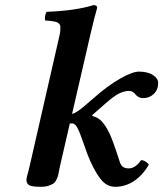

<svg xmlns="http://www.w3.org/2000/svg" viewBox="-20 -718 636 748"><path d="M95.7 -71.8 208 -563Q211.4 -577.1 213.1 -585.9Q214.8 -594.7 215.1 -603Q215.3 -611.3 215.1 -615.7Q214.8 -620.1 211.2 -624.3Q207.5 -628.4 204.1 -630.4Q200.7 -632.3 192.4 -634Q184.1 -635.7 177 -636.5Q169.9 -637.2 156.2 -638.2Q151.9 -651.9 161.1 -671.9Q274.4 -676.3 344.7 -698.2Q351.6 -698.2 355.5 -694.8Q359.4 -691.4 357.9 -685.1Q347.2 -648.4 332 -583L260.7 -273.9Q278.8 -279.3 306.2 -302.7L346.2 -336.9Q398.4 -383.3 447 -411.1Q495.6 -439 521 -439Q555.2 -439 575.7 -425.8Q596.2 -412.6 596.2 -395Q596.2 -368.7 579.3 -352.3Q562.5 -335.9 539.1 -335.9Q527.3 -335.9 519.5 -340.3Q511.7 -344.7 508.1 -349.9Q504.4 -355 497.8 -359.4Q491.2 -363.8 482.9 -363.8Q464.8 -363.8 445.3 -354.5Q426.3 -345.7 392.1 -315.9L339.8 -270V-266.1Q362.8 -260.3 377 -244.6Q391.1 -229 404.8 -202.1Q418 -176.3 445.8 -89.8Q450.7 -73.7 459 -67.9Q467.3 -62 481.9 -62Q507.3 -62 529.8 -94.2Q544.9 -94.2 560.1 -77.1Q536.1 -35.2 502 -12.7Q467.8 9.8 429.2 9.8Q399.4 9.8 377.7 -13.7Q356 -37.1 330.6 -92.8Q321.3 -113.3 305.9 -158.7Q290.5 -204.1 280.8 -221.2Q272 -237.3 261.2 -237.3Q254.9 -237.3 252 -236.8L213.9 -71.8Q212.9 -67.4 210.4 -54.2Q208 -41 206.5 -34.9Q205.1 -28.8 200.2 -18.6Q195.3 -8.3 188.5 -3.4Q181.6 1.5 169.2 5.6Q156.7 9.8 140.1 9.8Q104.5 9.8 93.8 3.4Q83 -2.9 83 -17.1Q83 -21.5 85 -30.3L90.8 -51.8Q94.2 -64.5 95.7 -71.8Z"/></svg>

Font: Linux Libertine G
Style: Semibold Italic
Weight: 600
Italic angle: -11.5°
Designer: Philipp H. Poll
Foundry: Philipp H. Poll
Version: Version 5.1.1